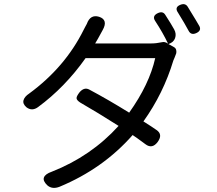

<svg xmlns="http://www.w3.org/2000/svg" viewBox="-20 -849 1040 921"><path d="M724.6 -570.3H390.6Q292 -430.7 162.1 -335Q133.8 -314.5 107.4 -334Q87.9 -350.6 92.8 -368.2Q97.7 -385.7 120.1 -400.4Q292 -526.4 380.9 -705.1Q382.8 -709 388.2 -719.2Q393.6 -729.5 396.5 -734.4Q413.1 -781.2 455.1 -768.6Q500 -753.9 472.7 -705.1Q445.3 -654.3 436.5 -640.6H705.1Q729.5 -640.6 756.8 -646.5Q770.5 -650.4 786.1 -639.6Q761.7 -691.4 724.6 -748Q708 -772.5 737.3 -786.1Q760.7 -796.9 772.5 -778.3Q802.7 -731.4 815.4 -708Q827.1 -686.5 819.8 -666Q812.5 -645.5 788.1 -637.7L814.5 -623Q823.2 -618.2 825.2 -608.9Q827.1 -599.6 825.2 -592.8Q823.2 -585.9 817.9 -573.7Q812.5 -561.5 811.5 -558.6Q763.7 -400.4 668 -266.6Q710 -240.2 730.5 -225.6Q762.7 -204.1 736.3 -168Q710 -132.8 677.7 -157.2Q628.9 -193.4 616.2 -201.2Q474.6 -40 265.6 46.9Q230.5 60.5 207 40Q184.6 18.6 190.9 2Q197.3 -14.6 228.5 -25.4Q417 -99.6 548.8 -245.1Q447.3 -309.6 364.3 -357.4Q346.7 -369.1 347.2 -378.9Q347.7 -388.7 362.3 -407.2Q383.8 -431.6 407.2 -419.9Q499 -371.1 599.6 -308.6Q696.3 -444.3 724.6 -570.3ZM884.8 -701.2Q867.2 -734.4 834 -788.1Q815.4 -814.5 845.7 -826.2Q868.2 -835 879.9 -817.4Q926.8 -741.2 936.5 -723.6Q947.3 -702.1 921.9 -690.4Q896.5 -678.7 884.8 -701.2Z"/></svg>

Font: GenSenMaruGothic TW TTF Regular
Style: Regular
Weight: 400
Version: Version 1.301